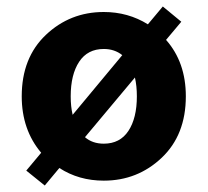

<svg xmlns="http://www.w3.org/2000/svg" viewBox="-20 -545 640 592"><path d="M300 12Q223 12 163 -27L118 27L61 -19L107 -74Q47 -145 47 -248Q47 -367 121.5 -437.5Q196 -508 300 -508Q375 -508 436 -470L482 -525L539 -478L492 -422Q553 -353 553 -248Q553 -129 478.5 -58.5Q404 12 300 12ZM198 -248Q198 -216 204 -191L357 -375Q333 -394 300 -394Q250 -394 224 -354.5Q198 -315 198 -248ZM300 -102Q350 -102 376 -141.5Q402 -181 402 -248Q402 -280 396 -306L242 -122Q265 -102 300 -102Z"/></svg>

Font: TypoPRO Source Code Pro
Style: Bold
Weight: 700
Monospace: yes
Designer: Paul D. Hunt, Teo Tuominen
Foundry: Adobe Systems Incorporated
Version: Version 2.010;PS 1.0;hotconv 1.0.84;makeotf.lib2.5.63406